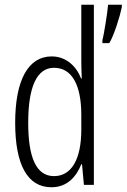

<svg xmlns="http://www.w3.org/2000/svg" viewBox="-20 -780 534 810"><path d="M197 10C264 10 302 -35 323 -87H326L334 0H376V-760H323V-520C323 -498 324 -476 325 -449H322C303 -499 260 -542 198 -542C100 -542 44 -444 44 -262C44 -85 96 10 197 10ZM494 -750V-760H436C434 -731 418 -630 412 -611V-598H441C461 -630 486 -711 494 -750ZM208 -37C132 -37 99 -117 99 -262C99 -413 135 -494 208 -494C283 -494 323 -422 323 -295V-233C323 -109 282 -37 208 -37Z"/></svg>

Font: Noto Sans Georgian ExtraCondensed Light
Style: Regular
Weight: 300
Width: 2
Designer: Monotype Design Team, Akaki Razmadze
Foundry: Google LLC
Version: Version 2.005